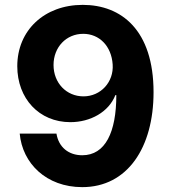

<svg xmlns="http://www.w3.org/2000/svg" viewBox="-20 -758 702 789"><path d="M320 -738C162 -738 51 -633 51 -486C51 -353 141 -256 269 -256C352 -256 427 -298 454 -367H458C458 -215 413 -120 318 -120C262 -120 221 -153 212 -209H61C72 -87 170 11 318 11C504 11 611 -152 611 -379C611 -635 478 -738 320 -738ZM200 -491C200 -564 252 -619 322 -619C388 -619 438 -569 443 -493C448 -421 394 -362 323 -362C253 -362 200 -417 200 -491Z"/></svg>

Font: Wafeq
Style: Bold
Weight: 700
Designer: Rasmus Andersson & Azza Alameddine
Foundry: Google & TypeTogether
Version: Version 3.000;FEAKit 1.0